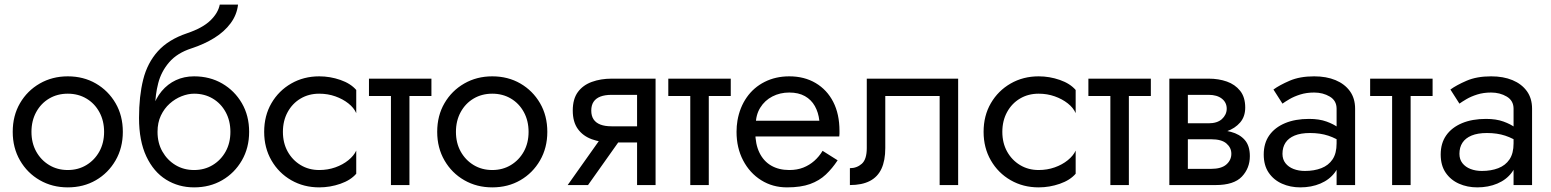

<svg xmlns="http://www.w3.org/2000/svg" viewBox="-20 -800 6703 830"><path d="M35 -230Q35 -161 66.5 -106.5Q98 -52 152 -21Q206 10 273 10Q341 10 394.5 -21Q448 -52 479.5 -106.5Q511 -161 511 -230Q511 -300 479.5 -354Q448 -408 394.5 -439Q341 -470 273 -470Q206 -470 152 -439Q98 -408 66.5 -354Q35 -300 35 -230ZM116 -230Q116 -278 136.5 -315.5Q157 -353 192.5 -374Q228 -395 273 -395Q318 -395 353.5 -374Q389 -353 409.5 -315.5Q430 -278 430 -230Q430 -182 409.5 -145Q389 -108 353.5 -86.5Q318 -65 273 -65Q228 -65 192.5 -86.5Q157 -108 136.5 -145Q116 -182 116 -230Z M819 -395Q864 -395 899.5 -374Q935 -353 955.5 -315.5Q976 -278 976 -230Q976 -182 955.5 -145Q935 -108 899.5 -86.5Q864 -65 819 -65Q774 -65 738.5 -86.5Q703 -108 682 -145Q661 -182 661 -230L581 -290Q581 -191 612.5 -124Q644 -57 698 -23.5Q752 10 819 10Q887 10 940.5 -21Q994 -52 1025.5 -106.5Q1057 -161 1057 -230Q1057 -300 1025.5 -354Q994 -408 940.5 -439Q887 -470 819 -470ZM625 -230H661Q661 -270 675.5 -300.5Q690 -331 713.5 -352Q737 -373 765 -384Q793 -395 819 -395V-470Q776 -470 740.5 -453.5Q705 -437 679 -406Q653 -375 639 -330.5Q625 -286 625 -230ZM581 -290 651 -237V-340Q651 -390 664 -440.5Q677 -491 711.5 -531Q746 -571 808 -591Q863 -609 906.5 -636Q950 -663 977 -699.5Q1004 -736 1009 -780H930Q923 -744 889.5 -711.5Q856 -679 788 -656Q708 -629 662.5 -578.5Q617 -528 599 -456Q581 -384 581 -290Z M1203 -230Q1203 -278 1223.5 -315.5Q1244 -353 1279.5 -374Q1315 -395 1360 -395Q1397 -395 1429.5 -383.5Q1462 -372 1486 -353Q1510 -334 1520 -311V-411Q1496 -439 1451.5 -454.5Q1407 -470 1360 -470Q1293 -470 1239 -439Q1185 -408 1153.5 -354Q1122 -300 1122 -230Q1122 -161 1153.5 -106.5Q1185 -52 1239 -21Q1293 10 1360 10Q1407 10 1451.5 -5.5Q1496 -21 1520 -49V-149Q1510 -127 1486 -107.5Q1462 -88 1429.5 -76.5Q1397 -65 1360 -65Q1315 -65 1279.5 -86.5Q1244 -108 1223.5 -145Q1203 -182 1203 -230Z M1575 -460V-385H1845V-460ZM1670 -440V0H1750V-440Z M1870 -230Q1870 -161 1901.5 -106.5Q1933 -52 1987 -21Q2041 10 2108 10Q2176 10 2229.5 -21Q2283 -52 2314.5 -106.5Q2346 -161 2346 -230Q2346 -300 2314.5 -354Q2283 -408 2229.5 -439Q2176 -470 2108 -470Q2041 -470 1987 -439Q1933 -408 1901.5 -354Q1870 -300 1870 -230ZM1951 -230Q1951 -278 1971.5 -315.5Q1992 -353 2027.5 -374Q2063 -395 2108 -395Q2153 -395 2188.5 -374Q2224 -353 2244.5 -315.5Q2265 -278 2265 -230Q2265 -182 2244.5 -145Q2224 -108 2188.5 -86.5Q2153 -65 2108 -65Q2063 -65 2027.5 -86.5Q1992 -108 1971.5 -145Q1951 -182 1951 -230Z M2522 0 2692 -240H2604L2434 0ZM2814 0V-460H2734V0ZM2767 -254H2624Q2595 -254 2575.5 -261.5Q2556 -269 2546 -284Q2536 -299 2536 -322Q2536 -345 2546 -360Q2556 -375 2575.5 -382.5Q2595 -390 2624 -390H2767V-460H2624Q2577 -460 2538.5 -446Q2500 -432 2478 -402Q2456 -372 2456 -322Q2456 -273 2478 -242.5Q2500 -212 2538.5 -198Q2577 -184 2624 -184H2767Z M2869 -460V-385H3139V-460ZM2964 -440V0H3044V-440Z M3215 -210H3608Q3609 -216 3609 -222Q3609 -228 3609 -234Q3609 -307 3582 -359.5Q3555 -412 3506 -441Q3457 -470 3392 -470Q3333 -470 3285.5 -446Q3238 -422 3208 -379Q3178 -336 3168 -279Q3166 -267 3165 -255Q3164 -243 3164 -230Q3164 -161 3192.5 -106.5Q3221 -52 3270.5 -21Q3320 10 3382 10Q3442 10 3482 -4.5Q3522 -19 3550 -45.5Q3578 -72 3601 -107L3536 -148Q3521 -123 3500 -104.5Q3479 -86 3452.5 -75.5Q3426 -65 3392 -65Q3347 -65 3314 -84Q3281 -103 3263 -140Q3245 -177 3245 -230L3247 -260Q3247 -303 3266.5 -334.5Q3286 -366 3319 -383Q3352 -400 3392 -400Q3432 -400 3459.5 -384.5Q3487 -369 3502.5 -341.5Q3518 -314 3522 -278H3215Z M4122 -460H3727V-160Q3727 -111 3705.5 -92Q3684 -73 3654 -73V0Q3706 0 3740 -17.5Q3774 -35 3790.5 -70.5Q3807 -106 3807 -160V-385H4042V0H4122Z M4313 -230Q4313 -278 4333.5 -315.5Q4354 -353 4389.5 -374Q4425 -395 4470 -395Q4507 -395 4539.5 -383.5Q4572 -372 4596 -353Q4620 -334 4630 -311V-411Q4606 -439 4561.5 -454.5Q4517 -470 4470 -470Q4403 -470 4349 -439Q4295 -408 4263.5 -354Q4232 -300 4232 -230Q4232 -161 4263.5 -106.5Q4295 -52 4349 -21Q4403 10 4470 10Q4517 10 4561.5 -5.5Q4606 -21 4630 -49V-149Q4620 -127 4596 -107.5Q4572 -88 4539.5 -76.5Q4507 -65 4470 -65Q4425 -65 4389.5 -86.5Q4354 -108 4333.5 -145Q4313 -182 4313 -230Z M4685 -460V-385H4955V-460ZM4780 -440V0H4860V-440Z M5082 -240V-198H5215Q5238 -198 5254.5 -193.5Q5271 -189 5281.5 -180Q5292 -171 5297.5 -160Q5303 -149 5303 -135Q5303 -108 5281.5 -89Q5260 -70 5215 -70H5082V0H5235Q5314 0 5348.5 -36.5Q5383 -73 5383 -125Q5383 -170 5361 -195Q5339 -220 5301 -230Q5263 -240 5215 -240ZM5082 -220H5205Q5248 -220 5283.5 -232.5Q5319 -245 5341 -270.5Q5363 -296 5363 -335Q5363 -380 5341 -407.5Q5319 -435 5283.5 -447.5Q5248 -460 5205 -460H5082V-390H5205Q5241 -390 5262 -373.5Q5283 -357 5283 -330Q5283 -317 5277.5 -305.5Q5272 -294 5262 -285Q5252 -276 5237.5 -271.5Q5223 -267 5205 -267H5082ZM5035 -460V0H5115V-460Z M5524 -135Q5524 -163 5537 -183Q5550 -203 5576.5 -214Q5603 -225 5643 -225Q5687 -225 5722 -213.5Q5757 -202 5791 -178V-225Q5784 -234 5765 -248.5Q5746 -263 5714.5 -274.5Q5683 -286 5639 -286Q5579 -286 5535 -267.5Q5491 -249 5467 -215Q5443 -181 5443 -132Q5443 -85 5464.5 -53.5Q5486 -22 5522 -6Q5558 10 5601 10Q5649 10 5688 -6.5Q5727 -23 5750.5 -54.5Q5774 -86 5774 -130L5758 -180Q5758 -137 5740.5 -111Q5723 -85 5692 -73Q5661 -61 5621 -61Q5594 -61 5572 -69.5Q5550 -78 5537 -94.5Q5524 -111 5524 -135ZM5524 -352Q5535 -360 5554.5 -371.5Q5574 -383 5601 -391.5Q5628 -400 5661 -400Q5699 -400 5728.5 -382.5Q5758 -365 5758 -330V0H5838V-330Q5838 -375 5815.5 -406Q5793 -437 5753.5 -453.5Q5714 -470 5661 -470Q5599 -470 5555 -451Q5511 -432 5485 -413Z M5903 -460V-385H6173V-460ZM5998 -440V0H6078V-440Z M6289 -135Q6289 -163 6302 -183Q6315 -203 6341.5 -214Q6368 -225 6408 -225Q6452 -225 6487 -213.5Q6522 -202 6556 -178V-225Q6549 -234 6530 -248.5Q6511 -263 6479.5 -274.5Q6448 -286 6404 -286Q6344 -286 6300 -267.5Q6256 -249 6232 -215Q6208 -181 6208 -132Q6208 -85 6229.5 -53.5Q6251 -22 6287 -6Q6323 10 6366 10Q6414 10 6453 -6.5Q6492 -23 6515.5 -54.5Q6539 -86 6539 -130L6523 -180Q6523 -137 6505.5 -111Q6488 -85 6457 -73Q6426 -61 6386 -61Q6359 -61 6337 -69.5Q6315 -78 6302 -94.5Q6289 -111 6289 -135ZM6289 -352Q6300 -360 6319.5 -371.5Q6339 -383 6366 -391.5Q6393 -400 6426 -400Q6464 -400 6493.5 -382.5Q6523 -365 6523 -330V0H6603V-330Q6603 -375 6580.5 -406Q6558 -437 6518.5 -453.5Q6479 -470 6426 -470Q6364 -470 6320 -451Q6276 -432 6250 -413Z"/></svg>

Font: Glinicke Jost Regular
Style: Regular
Weight: 400
Version: Version 3.710